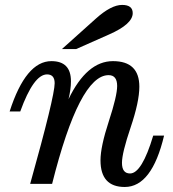

<svg xmlns="http://www.w3.org/2000/svg" viewBox="-20 -744 700 777"><path d="M484.9 12.7Q386.7 12.7 386.7 -95.2Q386.7 -150.4 420.4 -253.2Q454.1 -356 454.1 -396Q454.1 -439.9 419.4 -439.9Q301.3 -439.9 190.9 0H102.1Q201.2 -354 201.2 -407.2Q201.2 -442.9 170.4 -442.9Q116.2 -442.9 62 -293H19Q84.5 -496.6 188 -496.6Q267.1 -496.6 267.1 -415.5Q267.1 -382.8 257.3 -342.8Q331.5 -496.6 437 -496.6Q543.9 -496.6 543.9 -393.1Q543.9 -332.5 508.8 -228.8Q473.6 -125 473.6 -85Q473.6 -42 506.3 -42Q554.2 -42 600.1 -195.3H644Q594.7 12.7 484.9 12.7ZM288.1 -545.4H230.5L368.2 -668.9Q429.7 -724.1 474.1 -724.1Q517.1 -724.1 517.1 -690.9Q517.1 -646.5 421.4 -604.5Z"/></svg>

Font: Munson
Style: Italic
Weight: 400
Italic angle: -12°
Designer: Paul James MIller
Foundry: High-Logic / Made with FontCreator
Version: Version 2.10;May 5, 2019;FontCreator 11.5.0.2430 64-bit